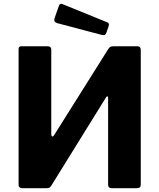

<svg xmlns="http://www.w3.org/2000/svg" viewBox="-20 -984 833 1004"><path d="M230.1 -742Q248.1 -742 248.1 -724.4V-281.6Q248.1 -271.9 252.9 -270.4Q257.8 -269 263.5 -278.1L545.9 -727.2Q552.4 -737.1 557.9 -739.6Q563.4 -742 574.4 -742H697.9Q716.1 -742 716.1 -722.7V-17.1Q716.1 0 695.7 0H565.3Q545.3 0 545.3 -18.3V-473.8Q545.3 -479.1 541.8 -480.1Q538.3 -481.1 534.7 -475.3L247.8 -12.4Q242.4 -3.9 236.4 -1.9Q230.5 0 223.1 0H96.2Q87.9 0 82.6 -4.3Q77.2 -8.6 77.2 -15.7V-727Q77.2 -742 90.5 -742ZM288.1 -953.6Q293.7 -967.9 305.4 -963L541.5 -867Q553.2 -862.2 548.1 -847L535.9 -812.1Q532.8 -803.8 527.8 -801.4Q522.8 -799 512.1 -801.4L280.8 -862.6Q258.7 -868.7 265.3 -888.8Z"/></svg>

Font: Libre Franklin Thin
Style: Regular
Weight: 100
Designer: Pablo Impallari, Rodrigo Fuenzalida, Nhung Nguyen
Foundry: Impallari Type
Version: Version 3.000